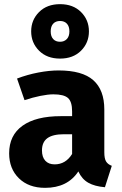

<svg xmlns="http://www.w3.org/2000/svg" viewBox="-20 -887 586 924"><path d="M518 -89 485 14Q436 10 405 -7.5Q374 -25 357 -62Q305 17 197 17Q118 17 71 -29Q24 -75 24 -149Q24 -236 88.5 -282Q153 -328 273 -328H327V-351Q327 -398 307 -415.5Q287 -433 237 -433Q211 -433 174 -425.5Q137 -418 98 -405L62 -509Q112 -528 164.5 -538Q217 -548 262 -548Q376 -548 429 -501Q482 -454 482 -360V-154Q482 -124 490.5 -110Q499 -96 518 -89ZM327 -146V-241H288Q234 -241 208 -222Q182 -203 182 -163Q182 -131 198 -113.5Q214 -96 243 -96Q296 -96 327 -146ZM408 -736Q408 -681 370 -643Q332 -605 269 -605Q206 -605 168 -643Q130 -681 130 -736Q130 -791 168 -829Q206 -867 269 -867Q332 -867 370 -829Q408 -791 408 -736ZM224 -736Q224 -712 236 -699Q248 -686 269 -686Q289 -686 301.5 -699Q314 -712 314 -736Q314 -760 302 -773Q290 -786 269 -786Q248 -786 236 -773Q224 -760 224 -736Z"/></svg>

Font: Fira Sans BGR
Style: Bold
Weight: 700
Designer: bBox Type GmbH & Carrois Corporate GbR & Edenspiekermann AG
Foundry: bBox Type GmbH & Carrois Corporate GbR & Edenspiekermann AG
Version: Version 4.301